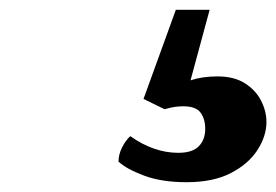

<svg xmlns="http://www.w3.org/2000/svg" viewBox="-20 -72 564 392"><path d="M361 300Q310 300 274 286.5Q238 273 222 258Q222 243 229.5 228.5Q237 214 246 206Q294 240 344 240Q373 240 386 226.5Q399 213 399 191Q399 171 389.5 158Q380 145 354 145Q347 145 338.5 146Q330 147 316 151L273 130L339 -52H408L369 92Q393 84 424 84Q458 84 480 98Q502 112 513 133.5Q524 155 524 177Q524 206 505.5 234.5Q487 263 451 281.5Q415 300 361 300Z"/></svg>

Font: Calistoga
Style: Regular
Weight: 400
Designer: Yvonne Schuttler, Eben Sorkin
Foundry: www.sorkintype.com
Version: Version 1.010; ttfautohint (v1.8.4.7-5d5b)